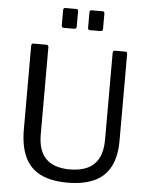

<svg xmlns="http://www.w3.org/2000/svg" viewBox="-62 -1005 834 1065"><g transform="rotate(5 354.5 -472.0)"><path d="M621.7 -247.3Q621.7 -157.7 591.1 -100.6Q560.5 -43.6 500.8 -16.8Q441.2 10 354.6 10Q260.7 10 201.9 -20.1Q143.1 -50.2 115.3 -111.1Q87.5 -172 87.5 -263.7V-727.7Q87.5 -742 98.5 -742H171.1Q183.3 -742 183.3 -729V-243.3Q183.3 -152.1 228 -108.1Q272.7 -64.2 360.7 -64.2Q419.2 -64.2 459.5 -83.6Q499.8 -103 520.5 -143.2Q541.2 -183.4 541.2 -246.3V-729.1Q541.2 -742 552.2 -742H610.9Q621.7 -742 621.7 -729.7V-247.3ZM330.1 -941.8V-858.9Q330.1 -850.3 326.7 -846.9Q323.3 -843.6 313.4 -843.6H260.8Q252.1 -843.6 249.5 -846.6Q246.8 -849.5 246.8 -856.9V-941.2Q246.8 -954 257.7 -954H319.1Q330.1 -954 330.1 -941.8ZM476.5 -941.8V-858.9Q476.5 -850.3 473.2 -846.9Q469.8 -843.6 459.9 -843.6H407.3Q398.6 -843.6 395.9 -846.6Q393.3 -849.5 393.3 -856.9V-941.2Q393.3 -954 404.2 -954H465.6Q476.5 -954 476.5 -941.8Z"/></g></svg>

Font: Libre Franklin Thin
Style: Regular
Weight: 100
Designer: Pablo Impallari, Rodrigo Fuenzalida, Nhung Nguyen
Foundry: Impallari Type
Version: Version 3.000